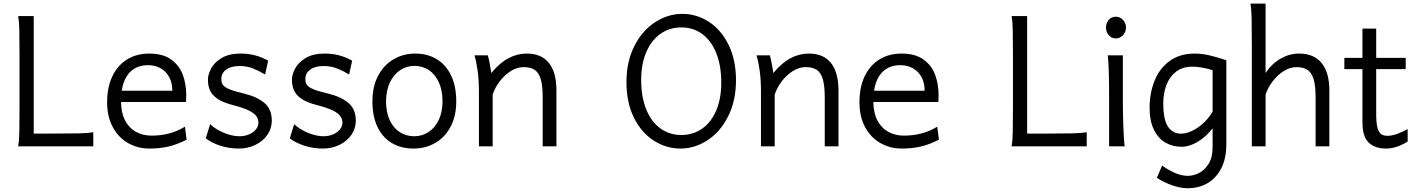

<svg xmlns="http://www.w3.org/2000/svg" viewBox="-20 -801 7764 1051"><path d="M490.7 -77.1V0H79.6Q84.5 -26.4 85.7 -73.7Q86.9 -121.1 86.9 -212.4V-500.5Q86.9 -591.8 85.7 -639.2Q84.5 -686.5 79.6 -712.9H164.6V-69.8H274.9Q363.3 -69.8 413.6 -71Q463.9 -72.3 490.7 -77.1Z M642.6 -242.7Q643.1 -182.6 665 -141.1Q687 -99.6 724.6 -79.1Q762.2 -58.6 809.6 -58.6Q859.4 -58.6 904.3 -70.1Q949.2 -81.5 992.2 -107.4L1001.5 -36.6Q950.7 -10.3 902.6 1Q854.5 12.2 797.4 12.2Q734.9 12.2 682.1 -17.3Q629.4 -46.9 597.9 -104.2Q566.4 -161.6 566.4 -241.7Q566.4 -322.3 594.5 -382.3Q622.6 -442.4 674.8 -475.1Q727.1 -507.8 797.4 -507.8Q872.6 -507.8 917.7 -474.6Q962.9 -441.4 981.2 -390.4Q999.5 -339.4 999.5 -279.8Q999 -261.2 998.5 -242.7ZM923.3 -304.2Q923.3 -347.7 906 -379.4Q888.7 -411.1 858.4 -427.7Q828.1 -444.3 790 -444.3Q731.9 -444.3 694.6 -409.2Q657.2 -374 646.5 -304.2Z M1293 -439.5Q1256.8 -439.5 1234.1 -429.2Q1211.4 -418.9 1201.4 -403.1Q1191.4 -387.2 1191.4 -369.6Q1191.4 -349.1 1200.2 -336.4Q1209 -323.7 1235.1 -312.7Q1261.2 -301.8 1314.9 -289.1Q1386.2 -272 1427 -237.8Q1467.8 -203.6 1467.8 -140.6Q1467.8 -98.1 1443.8 -63.2Q1419.9 -28.3 1378.7 -8.1Q1337.4 12.2 1288.1 12.2Q1233.9 12.2 1185.3 -3.7Q1136.7 -19.5 1106.4 -43.9L1130.4 -121.1Q1161.6 -91.8 1207 -73.5Q1252.4 -55.2 1290.5 -55.2Q1319.8 -55.2 1343.8 -65.7Q1367.7 -76.2 1381.1 -93Q1394.5 -109.9 1394.5 -128.4Q1394.5 -149.4 1382.8 -165.8Q1371.1 -182.1 1340.3 -197Q1309.6 -211.9 1253.9 -226.1Q1200.2 -239.7 1170.4 -260.3Q1140.6 -280.8 1129.4 -306.2Q1118.2 -331.5 1118.2 -364.7Q1118.2 -392.1 1135.3 -425.3Q1152.3 -458.5 1192.6 -483.2Q1232.9 -507.8 1297.9 -507.8Q1379.9 -507.8 1447.8 -468.8L1431.2 -393.1Q1398.4 -413.1 1365 -426.3Q1331.5 -439.5 1293 -439.5Z M1752.9 -439.5Q1716.8 -439.5 1694.1 -429.2Q1671.4 -418.9 1661.4 -403.1Q1651.4 -387.2 1651.4 -369.6Q1651.4 -349.1 1660.2 -336.4Q1668.9 -323.7 1695.1 -312.7Q1721.2 -301.8 1774.9 -289.1Q1846.2 -272 1887 -237.8Q1927.7 -203.6 1927.7 -140.6Q1927.7 -98.1 1903.8 -63.2Q1879.9 -28.3 1838.6 -8.1Q1797.4 12.2 1748 12.2Q1693.8 12.2 1645.3 -3.7Q1596.7 -19.5 1566.4 -43.9L1590.3 -121.1Q1621.6 -91.8 1667 -73.5Q1712.4 -55.2 1750.5 -55.2Q1779.8 -55.2 1803.7 -65.7Q1827.6 -76.2 1841.1 -93Q1854.5 -109.9 1854.5 -128.4Q1854.5 -149.4 1842.8 -165.8Q1831.1 -182.1 1800.3 -197Q1769.5 -211.9 1713.9 -226.1Q1660.2 -239.7 1630.4 -260.3Q1600.6 -280.8 1589.4 -306.2Q1578.1 -331.5 1578.1 -364.7Q1578.1 -392.1 1595.2 -425.3Q1612.3 -458.5 1652.6 -483.2Q1692.9 -507.8 1757.8 -507.8Q1839.8 -507.8 1907.7 -468.8L1891.1 -393.1Q1858.4 -413.1 1825 -426.3Q1791.5 -439.5 1752.9 -439.5Z M2252.9 -507.8Q2319.8 -507.8 2370.6 -477.1Q2421.4 -446.3 2449.5 -387.5Q2477.5 -328.6 2477.5 -246.1Q2477.5 -165 2446 -106.4Q2414.6 -47.9 2361.1 -17.8Q2307.6 12.2 2243.2 12.2Q2176.3 12.2 2125.5 -17.6Q2074.7 -47.4 2046.6 -105.5Q2018.6 -163.6 2018.6 -246.1Q2018.6 -327.6 2050 -386.7Q2081.5 -445.8 2135 -476.8Q2188.5 -507.8 2252.9 -507.8ZM2248 -55.2Q2290.5 -55.2 2325.7 -78.1Q2360.8 -101.1 2381.6 -144.3Q2402.3 -187.5 2402.3 -246.1Q2402.3 -305.7 2382.6 -349.6Q2362.8 -393.6 2327.9 -417Q2293 -440.4 2248 -440.4Q2205.6 -440.4 2170.2 -416.7Q2134.8 -393.1 2114 -348.9Q2093.3 -304.7 2093.3 -246.1Q2093.3 -187 2113 -143.8Q2132.8 -100.6 2168 -77.9Q2203.1 -55.2 2248 -55.2Z M2950.7 -268.6Q2950.7 -334 2939.5 -369.6Q2928.2 -405.3 2905.8 -419.4Q2883.3 -433.6 2845.7 -433.6Q2810.1 -433.6 2775.4 -411.6Q2740.7 -389.6 2714.6 -354.7Q2688.5 -319.8 2676.8 -283.2V0H2601.6V-300.3Q2601.6 -365.2 2594.2 -416.3Q2586.9 -467.3 2577.1 -498H2649.9Q2654.8 -483.9 2660.4 -454.6Q2666 -425.3 2669.4 -401.4Q2714.8 -456.5 2762.9 -482.2Q2811 -507.8 2863.8 -507.8Q2943.4 -507.8 2984.6 -456.5Q3025.9 -405.3 3025.9 -305.2V0H2950.7Z M3710 -650.9Q3645 -650.9 3595.2 -615.7Q3545.4 -580.6 3517.6 -515.4Q3489.7 -450.2 3489.7 -363.8Q3489.7 -272 3516.8 -203.9Q3543.9 -135.7 3593.8 -98.9Q3643.6 -62 3710 -62Q3773.4 -62 3823 -96.4Q3872.6 -130.9 3900.4 -195.8Q3928.2 -260.7 3928.2 -349.1Q3928.2 -441.4 3901.1 -509.5Q3874 -577.6 3824.7 -614.3Q3775.4 -650.9 3710 -650.9ZM3705.1 12.2Q3627 12.2 3559.1 -31Q3491.2 -74.2 3450.2 -156.7Q3409.2 -239.3 3409.2 -351.6Q3409.2 -463.9 3452.4 -548.8Q3495.6 -633.8 3565.9 -679.4Q3636.2 -725.1 3714.8 -725.1Q3792.5 -725.1 3859.9 -681.9Q3927.2 -638.7 3968 -556.2Q4008.8 -473.6 4008.8 -361.3Q4008.8 -249 3965.6 -163.8Q3922.4 -78.6 3852.5 -33.2Q3782.7 12.2 3705.1 12.2Z M4494.6 -268.6Q4494.6 -334 4483.4 -369.6Q4472.2 -405.3 4449.7 -419.4Q4427.2 -433.6 4389.6 -433.6Q4354 -433.6 4319.3 -411.6Q4284.7 -389.6 4258.5 -354.7Q4232.4 -319.8 4220.7 -283.2V0H4145.5V-300.3Q4145.5 -365.2 4138.2 -416.3Q4130.9 -467.3 4121.1 -498H4193.8Q4198.7 -483.9 4204.3 -454.6Q4210 -425.3 4213.4 -401.4Q4258.8 -456.5 4306.9 -482.2Q4355 -507.8 4407.7 -507.8Q4487.3 -507.8 4528.6 -456.5Q4569.8 -405.3 4569.8 -305.2V0H4494.6Z M4760.7 -242.7Q4761.2 -182.6 4783.2 -141.1Q4805.2 -99.6 4842.8 -79.1Q4880.4 -58.6 4927.7 -58.6Q4977.5 -58.6 5022.5 -70.1Q5067.4 -81.5 5110.4 -107.4L5119.6 -36.6Q5068.8 -10.3 5020.8 1Q4972.7 12.2 4915.5 12.2Q4853 12.2 4800.3 -17.3Q4747.6 -46.9 4716.1 -104.2Q4684.6 -161.6 4684.6 -241.7Q4684.6 -322.3 4712.6 -382.3Q4740.7 -442.4 4793 -475.1Q4845.2 -507.8 4915.5 -507.8Q4990.7 -507.8 5035.9 -474.6Q5081.1 -441.4 5099.4 -390.4Q5117.7 -339.4 5117.7 -279.8Q5117.2 -261.2 5116.7 -242.7ZM5041.5 -304.2Q5041.5 -347.7 5024.2 -379.4Q5006.8 -411.1 4976.6 -427.7Q4946.3 -444.3 4908.2 -444.3Q4850.1 -444.3 4812.7 -409.2Q4775.4 -374 4764.6 -304.2Z M5928.7 -77.1V0H5517.6Q5522.5 -26.4 5523.7 -73.7Q5524.9 -121.1 5524.9 -212.4V-500.5Q5524.9 -591.8 5523.7 -639.2Q5522.5 -686.5 5517.6 -712.9H5602.5V-69.8H5712.9Q5801.3 -69.8 5851.6 -71Q5901.9 -72.3 5928.7 -77.1Z M6126.5 -231.9Q6126.5 -178.2 6129.2 -107.2Q6131.8 -36.1 6136.2 0H6051.3V-258.8Q6051.3 -439 6043.9 -498H6126.5ZM6087.4 -709.5Q6111.3 -709.5 6127.4 -691.9Q6143.6 -674.3 6143.6 -650.4Q6143.6 -634.8 6136.2 -621.1Q6128.9 -607.4 6116 -599.1Q6103 -590.8 6087.4 -590.8Q6064.5 -590.8 6049.3 -608.4Q6034.2 -626 6034.2 -650.4Q6034.2 -674.3 6049.1 -691.9Q6064 -709.5 6087.4 -709.5Z M6482.9 229.5Q6443.4 229.5 6398.4 214.1Q6353.5 198.7 6312.5 172.4L6341.3 105.5Q6379.4 132.3 6414.6 147Q6449.7 161.6 6482.9 161.6Q6510.7 161.6 6542 146.7Q6573.2 131.8 6595.5 96.7Q6617.7 61.5 6617.7 4.9V-98.6Q6580.1 -50.3 6534.7 -23.9Q6489.3 2.4 6447.8 2.4Q6399.9 2.4 6360.4 -19.8Q6320.8 -42 6296.9 -90.1Q6272.9 -138.2 6272.9 -212.4Q6272.9 -291 6299.6 -358.2Q6326.2 -425.3 6381.8 -466.6Q6437.5 -507.8 6520 -507.8Q6559.1 -507.8 6601.6 -497.8Q6644 -487.8 6692.9 -471.2V-12.2Q6692.9 69.3 6663.3 123.8Q6633.8 178.2 6586.2 203.9Q6538.6 229.5 6482.9 229.5ZM6506.3 -436Q6452.1 -436 6416.5 -407.7Q6380.9 -379.4 6364.3 -334Q6347.7 -288.6 6347.7 -236.8Q6347.7 -146 6373.5 -107.7Q6399.4 -69.3 6444.3 -69.3Q6471.7 -69.3 6503.4 -83.7Q6535.2 -98.1 6565.2 -125.2Q6595.2 -152.3 6617.7 -189.5V-416.5Q6592.8 -425.3 6561.8 -430.7Q6530.8 -436 6506.3 -436Z M6907.7 0H6832.5V-551.8Q6832.5 -651.4 6831.3 -702.1Q6830.1 -752.9 6825.2 -781.2H6907.7V-401.9Q6942.9 -453.6 6991 -480.7Q7039.1 -507.8 7091.3 -507.8Q7171.4 -507.8 7214.1 -456.5Q7256.8 -405.3 7256.8 -305.2V0H7181.6V-268.6Q7181.6 -333 7170.2 -368.9Q7158.7 -404.8 7136 -419.2Q7113.3 -433.6 7076.7 -433.6Q7041 -433.6 7006.3 -411.6Q6971.7 -389.6 6945.6 -354.7Q6919.4 -319.8 6907.7 -283.2Z M7565.9 12.2Q7506.8 12.2 7472.4 -20.3Q7438 -52.7 7438 -131.8V-422.4H7338.9V-484.4H7438V-644.5H7513.2V-484.4H7674.8V-422.4H7513.2V-178.7Q7513.2 -130.4 7519.5 -104.2Q7525.9 -78.1 7539.3 -67.9Q7552.7 -57.6 7575.7 -57.6Q7617.7 -57.6 7685.5 -94.2V-26.4Q7625 12.2 7565.9 12.2Z"/></svg>

Font: Lesson One Light
Style: Regular
Weight: 300
Designer: But Ko, Victor Gaultney, Annie Olsen, Julie Remington, Don Collingsworth, Eric Hays, Becca Hirsbrunner
Version: Version 1.100